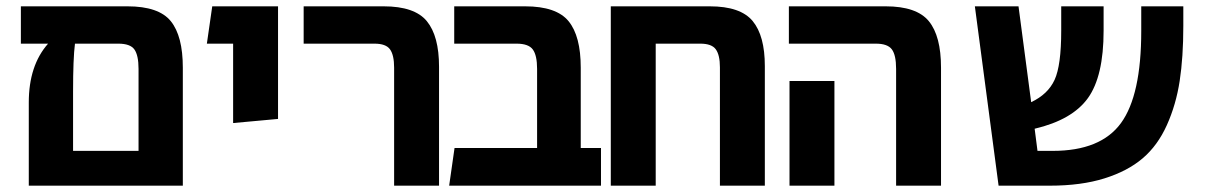

<svg xmlns="http://www.w3.org/2000/svg" viewBox="-20 -587 3812 607"><path d="M383 -567Q482 -567 520 -520Q558 -473 558 -373V0H71V-263Q71 -380 132 -449H46V-567ZM211 -110H418V-369Q418 -412 405 -430.5Q392 -449 354 -449H217Q211 -403 211 -297Z M717 -198V-449H634L651 -567H859V-211Z M1226 0V-373Q1226 -413 1213 -431Q1200 -449 1164 -449H940V-567H1193Q1291 -567 1329.5 -520Q1368 -473 1368 -376V0Z M1816 -119H1880V0H1400L1417 -119H1678V-369Q1678 -412 1664.5 -430.5Q1651 -449 1613 -449H1416V-567H1640Q1739 -567 1777.5 -520Q1816 -473 1816 -373Z M2224 -567Q2321 -567 2359.5 -520.5Q2398 -474 2398 -378V0H2256V-374Q2256 -413 2243 -431Q2230 -449 2194 -449H2053V0H1911V-567Z M2813 0V-369Q2813 -413 2799.5 -431Q2786 -449 2749 -449H2474V-567H2780Q2878 -567 2916.5 -520Q2955 -473 2955 -373V0ZM2476 0V-331H2618V0Z M3588 -567H3721V-505Q3721 -406 3709.5 -331Q3698 -256 3669 -191.5Q3640 -127 3592.5 -86.5Q3545 -46 3471.5 -23Q3398 0 3299 0H3137L3062 -567H3200L3240 -264Q3293 -289 3314 -334.5Q3335 -380 3335 -490V-567H3469V-490Q3469 -346 3419.5 -277Q3370 -208 3251 -180L3260 -110H3308Q3460 -110 3524 -198Q3588 -286 3588 -489Z"/></svg>

Font: FiraGO SemiBold
Style: Regular
Weight: 600
Designer: bBox Type
Foundry: bBox Type GmbH
Version: Version 1.001;PS 001.001;hotconv 1.0.88;makeotf.lib2.5.64775